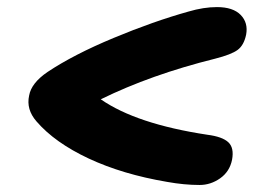

<svg xmlns="http://www.w3.org/2000/svg" viewBox="-20 -611 740 547"><path d="M548.8 -84Q504.9 -84 456.1 -92.8Q329.1 -114.3 232.7 -159.4Q136.2 -204.6 84 -265.1Q54.2 -299.3 63 -338.9Q69.3 -374.5 115.2 -405.8Q189.9 -455.6 303.7 -502.9Q417.5 -550.3 517.1 -578.1Q560.1 -590.8 598.1 -590.8Q644 -590.8 665.8 -568.4Q687.5 -545.9 681.2 -512.2Q674.8 -481.9 657 -468.8Q639.2 -455.6 592.8 -443.8Q410.2 -398.4 267.1 -328.1Q368.2 -257.8 570.8 -227.1Q613.3 -221.7 630.4 -205.8Q647.5 -189.9 641.1 -155.8Q634.3 -122.1 607.2 -103Q580.1 -84 548.8 -84Z"/></svg>

Font: Shantell Sans Normal
Style: Bold Italic
Weight: 700
Italic angle: -11.31°
Designer: Stephen Nixon, Anya Danilova, Shantell Martin
Foundry: Arrow Type
Version: Version 1.006;[559af2be0]